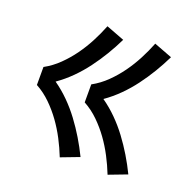

<svg xmlns="http://www.w3.org/2000/svg" viewBox="-98 -691 696 702"><g transform="rotate(20 250.0 -340.0)"><path d="M391 -85Q378 -118 361.5 -149.5Q345 -181 324.5 -209.5Q304 -238 278.5 -263Q253 -288 222 -305V-375Q253 -392 278.5 -417Q304 -442 324.5 -470.5Q345 -499 361.5 -530.5Q378 -562 391 -595L462 -568Q446 -535 427 -503.5Q408 -472 386 -442.5Q364 -413 338 -387Q312 -361 282 -340Q312 -319 338 -293Q364 -267 386 -237.5Q408 -208 427 -176.5Q446 -145 462 -112ZM205 -85Q192 -118 175.5 -149.5Q159 -181 138.5 -209.5Q118 -238 92.5 -263Q67 -288 36 -305V-375Q67 -392 92.5 -417Q118 -442 138.5 -470.5Q159 -499 175.5 -530.5Q192 -562 205 -595L276 -568Q260 -535 241 -503.5Q222 -472 200 -442.5Q178 -413 152 -387Q126 -361 96 -340Q126 -319 152 -293Q178 -267 200 -237.5Q222 -208 241 -176.5Q260 -145 276 -112Z"/></g></svg>

Font: Iosevka Julsh Curly
Style: Regular
Weight: 400
Designer: Belleve Invis
Foundry: Belleve Invis
Version: Version 15.0.2; ttfautohint (v1.8.4)